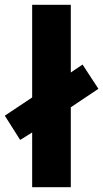

<svg xmlns="http://www.w3.org/2000/svg" viewBox="-38 -780 430 800"><path d="M96 0V-228L46 -197L-18 -298L96 -374V-760H257V-478L306 -511L372 -410L257 -333V0Z"/></svg>

Font: Noto Sans Hebrew SemiCondensed ExtraBold
Style: Regular
Weight: 800
Width: 4
Designer: Monotype Design Team
Foundry: Monotype Imaging Inc.
Version: Version 2.004; ttfautohint (v1.8.4.7-5d5b)